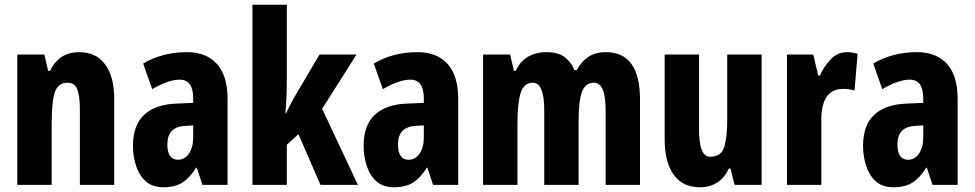

<svg xmlns="http://www.w3.org/2000/svg" viewBox="-20 -780 4112 810"><path d="M314 -560Q385 -560 423.5 -508.5Q462 -457 462 -361V0H317V-316Q317 -373 306.5 -402Q296 -431 265 -431Q226 -431 212 -392.5Q198 -354 198 -258V0H53V-550H167L183 -481H191Q229 -560 314 -560Z M769 -560Q850 -560 895 -510.5Q940 -461 940 -363V0H834L810 -73H808Q782 -31 750.5 -10.5Q719 10 670 10Q623 10 595 -15Q567 -40 554 -80.5Q541 -121 541 -165Q541 -252 588.5 -296Q636 -340 725 -343L795 -346V-365Q795 -444 738 -444Q691 -444 622 -404L584 -512Q622 -535 669 -547.5Q716 -560 769 -560ZM761 -249Q686 -245 686 -171Q686 -106 731 -106Q759 -106 777 -132Q795 -158 795 -201V-251Z M1190 -442Q1190 -406 1188.5 -371Q1187 -336 1184 -302H1187Q1197 -324 1207.5 -344Q1218 -364 1227 -379L1328 -550H1484L1339 -321L1490 0H1332L1239 -214L1190 -169V0H1045V-760H1190Z M1742 -560Q1823 -560 1868 -510.5Q1913 -461 1913 -363V0H1807L1783 -73H1781Q1755 -31 1723.5 -10.5Q1692 10 1643 10Q1596 10 1568 -15Q1540 -40 1527 -80.5Q1514 -121 1514 -165Q1514 -252 1561.5 -296Q1609 -340 1698 -343L1768 -346V-365Q1768 -444 1711 -444Q1664 -444 1595 -404L1557 -512Q1595 -535 1642 -547.5Q1689 -560 1742 -560ZM1734 -249Q1659 -245 1659 -171Q1659 -106 1704 -106Q1732 -106 1750 -132Q1768 -158 1768 -201V-251Z M2536 -560Q2680 -560 2680 -360V0H2535V-315Q2535 -431 2486 -431Q2449 -431 2435 -392Q2421 -353 2421 -271V0H2276V-316Q2276 -431 2228 -431Q2190 -431 2176.5 -388Q2163 -345 2163 -255V0H2018V-550H2132L2148 -481H2156Q2172 -519 2206 -539.5Q2240 -560 2286 -560Q2335 -560 2363 -538.5Q2391 -517 2403 -484H2413Q2432 -520 2462 -540Q2492 -560 2536 -560Z M3193 -550V0H3079L3062 -69H3055Q3017 10 2933 10Q2860 10 2822 -43Q2784 -96 2784 -192V-550H2929V-237Q2929 -178 2940 -148.5Q2951 -119 2977 -119Q3023 -119 3035.5 -160Q3048 -201 3048 -274V-550Z M3553 -560Q3563 -560 3573.5 -558.5Q3584 -557 3598 -553L3585 -398Q3566 -405 3537 -405Q3490 -405 3467.5 -371.5Q3445 -338 3445 -278V0H3300V-550H3411L3432 -461H3439Q3454 -497 3483.5 -528.5Q3513 -560 3553 -560Z M3849 -560Q3930 -560 3975 -510.5Q4020 -461 4020 -363V0H3914L3890 -73H3888Q3862 -31 3830.5 -10.5Q3799 10 3750 10Q3703 10 3675 -15Q3647 -40 3634 -80.5Q3621 -121 3621 -165Q3621 -252 3668.5 -296Q3716 -340 3805 -343L3875 -346V-365Q3875 -444 3818 -444Q3771 -444 3702 -404L3664 -512Q3702 -535 3749 -547.5Q3796 -560 3849 -560ZM3841 -249Q3766 -245 3766 -171Q3766 -106 3811 -106Q3839 -106 3857 -132Q3875 -158 3875 -201V-251Z"/></svg>

Font: Noto Sans Hebrew ExtraCondensed ExtraBold
Style: Regular
Weight: 800
Width: 2
Designer: Monotype Design Team
Foundry: Monotype Imaging Inc.
Version: Version 2.004; ttfautohint (v1.8.4.7-5d5b)